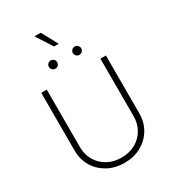

<svg xmlns="http://www.w3.org/2000/svg" viewBox="-258 -1238 1242 1385"><g transform="rotate(-30 363.5 -546.0)"><path d="M363.8 11.2Q285.6 11.2 224.6 -22.5Q163.6 -56.2 128.9 -114.3Q94.2 -172.4 94.2 -246.6V-727.5H140.1V-249Q140.1 -186.5 168.7 -137.7Q197.3 -88.9 247.8 -60.8Q298.3 -32.7 363.8 -32.7Q429.7 -32.7 479.7 -60.8Q529.8 -88.9 558.3 -137.7Q586.9 -186.5 586.9 -249V-727.5H632.8V-246.6Q632.8 -172.4 598.4 -114.3Q564 -56.2 503.2 -22.5Q442.4 11.2 363.8 11.2ZM470.2 -826.7Q455.6 -826.7 445.3 -836.9Q435.1 -847.2 435.1 -861.3Q435.1 -876 445.3 -886Q455.6 -896 470.2 -896Q484.4 -896 494.4 -885.7Q504.4 -875.5 504.4 -861.3Q504.4 -847.2 494.4 -836.9Q484.4 -826.7 470.2 -826.7ZM270 -826.7Q255.9 -826.7 245.6 -836.9Q235.4 -847.2 235.4 -861.3Q235.4 -876 245.6 -886Q255.9 -896 270 -896Q284.2 -896 294.2 -885.7Q304.2 -875.5 304.2 -861.3Q304.2 -847.2 294.2 -836.9Q284.2 -826.7 270 -826.7ZM341.3 -970.7 255.4 -1104.5H307.6L380.4 -970.7Z"/></g></svg>

Font: Inter ExtraLight
Style: Regular
Weight: 250
Designer: Rasmus Andersson
Foundry: rsms
Version: Version 4.001;git-66647c0bb